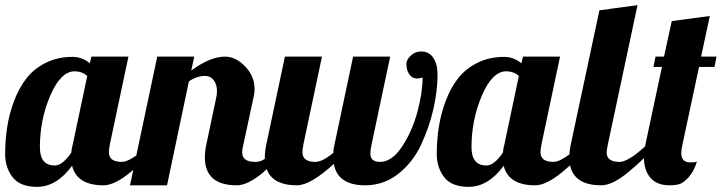

<svg xmlns="http://www.w3.org/2000/svg" viewBox="-38 -720 2811 746"><path d="M317 -500H461L389 -160Q385 -138 385 -129Q385 -91 435 -91Q449 -91 467.5 -101Q486 -111 500 -122Q514 -133 536 -152.5Q558 -172 567 -179H601Q597 -175 567.5 -144Q538 -113 518.5 -94.5Q499 -76 469 -51Q439 -26 412.5 -13Q386 0 364 0Q261 0 242 -76Q182 6 106 6Q40 6 11 -31.5Q-18 -69 -18 -121Q-18 -175 -10 -226.5Q-2 -278 17 -328.5Q36 -379 65 -416Q94 -453 140 -476Q186 -499 244 -499Q281 -499 311 -474ZM252 -443Q198 -443 157.5 -349Q117 -255 117 -148Q117 -77 175 -77Q205 -77 239 -127Q240 -142 245 -160L301 -425Q280 -443 252 -443Z M949 -351 908 -160Q903 -142 903 -128Q903 -91 953 -91Q971 -91 984 -98.5Q997 -106 1017 -125.5Q1037 -145 1048 -154H1082Q1074 -146 1043.5 -112Q1013 -78 993 -58Q973 -38 941 -19Q909 0 882 0Q758 0 758 -109Q758 -132 764 -160L802 -340Q805 -353 805 -366Q805 -393 792 -409Q779 -425 759 -425Q727 -425 696 -404L611 0H467L573 -500H717L705 -446Q779 -500 836 -500Q878 -500 914.5 -462Q951 -424 951 -375Q951 -359 949 -351Z M1598 -520Q1629 -520 1645.5 -495.5Q1662 -471 1662 -430Q1662 -367 1646 -296.5Q1630 -226 1598 -157.5Q1566 -89 1509.5 -44.5Q1453 0 1381 0Q1274 0 1259 -83Q1168 0 1116 0Q991 0 991 -109Q991 -132 997 -160L1069 -500H1213L1141 -160Q1137 -138 1137 -129Q1137 -91 1187 -91Q1215 -91 1257 -126Q1257 -140 1262 -160L1334 -500H1478L1406 -160Q1401 -137 1401 -123Q1401 -91 1439 -91Q1485 -91 1524.5 -151Q1564 -211 1584 -286Q1604 -361 1604 -419Q1592 -415 1583 -415Q1563 -415 1552 -431.5Q1541 -448 1541 -471Q1541 -488 1558 -504Q1575 -520 1598 -520Z M1994 -500H2138L2066 -160Q2062 -138 2062 -129Q2062 -91 2112 -91Q2126 -91 2144.5 -101Q2163 -111 2177 -122Q2191 -133 2213 -152.5Q2235 -172 2244 -179H2278Q2274 -175 2244.5 -144Q2215 -113 2195.5 -94.5Q2176 -76 2146 -51Q2116 -26 2089.5 -13Q2063 0 2041 0Q1938 0 1919 -76Q1859 6 1783 6Q1717 6 1688 -31.5Q1659 -69 1659 -121Q1659 -175 1667 -226.5Q1675 -278 1694 -328.5Q1713 -379 1742 -416Q1771 -453 1817 -476Q1863 -499 1921 -499Q1958 -499 1988 -474ZM1929 -443Q1875 -443 1834.5 -349Q1794 -255 1794 -148Q1794 -77 1852 -77Q1882 -77 1916 -127Q1917 -142 1922 -160L1978 -425Q1957 -443 1929 -443Z M2291 -680 2439 -700 2324 -160Q2319 -135 2319 -128Q2319 -91 2369 -91Q2383 -91 2401.5 -101Q2420 -111 2434 -122Q2448 -133 2470 -152.5Q2492 -172 2501 -179H2535Q2531 -175 2501.5 -144Q2472 -113 2452.5 -94.5Q2433 -76 2403 -51Q2373 -26 2346.5 -13Q2320 0 2298 0Q2174 0 2174 -109Q2174 -132 2180 -160Z M2678 -460 2614 -160Q2609 -140 2609 -125Q2609 -89 2644 -89Q2662 -89 2670 -92Q2657 -52 2637 -30.5Q2617 -9 2601.5 -4.5Q2586 0 2564 0Q2514 0 2489 -29.5Q2464 -59 2464 -108Q2464 -133 2470 -160L2534 -460H2501L2509 -500H2542L2572 -638L2720 -658Q2705 -590 2686 -500H2746L2738 -460Z"/></svg>

Font: Lobster 1.3
Style: Regular
Weight: 400
Designer: Pablo Impallari
Foundry: Pablo Impallari. www.impallari.com
Version: Version 1.003 2010